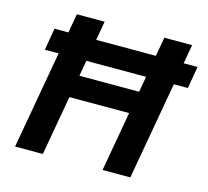

<svg xmlns="http://www.w3.org/2000/svg" viewBox="-101 -817 1012 935"><g transform="rotate(15 404.5 -350.0)"><path d="M69 -493 88 -604H809L790 -493ZM492 0 616 -700H756L632 0ZM51 0 175 -700H315L191 0ZM226 -301 246 -414H588L568 -301Z"/></g></svg>

Font: DM Sans 11pt ExtraBold
Style: Italic
Weight: 800
Italic angle: -10°
Version: Version 4.004;gftools[0.9.30]